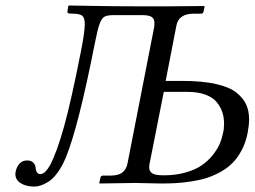

<svg xmlns="http://www.w3.org/2000/svg" viewBox="-20 -668 928 700"><path d="M444.8 -71.8 542 -568.8Q543 -574.7 543 -585Q543 -599.1 533.2 -606Q523.4 -612.8 499 -612.8H394Q370.6 -612.8 360.6 -606.9Q350.6 -601.1 343.3 -581.5Q335.9 -562 326.2 -512.2Q265.6 -204.6 220.2 -94.2Q206.5 -61 189.5 -38.1Q172.4 -15.1 156 -5.1Q139.6 4.9 127.7 8.5Q115.7 12.2 105 12.2Q75.2 12.2 55.7 0Q36.1 -12.2 36.1 -33.2Q36.1 -39.1 37.1 -42Q40.5 -59.6 51 -71.3Q61.5 -83 79.1 -83Q92.8 -83 100.8 -75.7Q108.9 -68.4 109.9 -56.2Q110.4 -45.4 115.2 -39.3Q120.1 -33.2 127 -33.2Q143.6 -33.2 162.1 -64.9Q187.5 -113.3 213.4 -206.1Q239.3 -298.8 275.9 -484.9Q289.1 -552.2 289.1 -580.1Q289.1 -603.5 279.5 -610.8Q270 -618.2 245.1 -618.2Q231.9 -618.2 228.3 -619.9Q224.6 -621.6 226.1 -627.9L229 -646L231 -647.9Q241.7 -647.9 317.9 -646.5Q394 -645 474.1 -645H598.1Q622.1 -645 659.9 -645.5Q697.8 -646 724.1 -646L726.1 -645L722.2 -626Q720.7 -618.2 712.9 -618.2H687Q630.9 -618.2 623 -574.2L584 -373H645Q717.3 -373 767.1 -361.8Q816.9 -350.6 842.3 -330.1Q867.7 -309.6 877.9 -286.1Q888.2 -262.7 888.2 -232.9Q888.2 -212.9 882.8 -183.1Q876 -148.4 861.1 -120.4Q846.2 -92.3 827.4 -73.5Q808.6 -54.7 783.2 -40.8Q757.8 -26.9 733.2 -19Q708.5 -11.2 678 -6.6Q647.5 -2 622.8 -0.5Q598.1 1 568.8 1Q549.8 1 518.3 0Q486.8 -1 473.1 -1L344.2 1L341.8 -1L346.2 -20Q347.7 -27.8 355 -27.8H381.8Q411.1 -27.8 425.8 -38.8Q440.4 -49.8 444.8 -71.8ZM577.1 -333 526.9 -79.1Q523.9 -67.4 523.9 -58.1Q523.9 -43 535.4 -35.9Q546.9 -28.8 577.1 -28.8Q620.6 -28.8 656.5 -39.1Q692.4 -49.3 715.3 -65.2Q738.3 -81.1 755.4 -102.3Q772.5 -123.5 780.8 -143.1Q789.1 -162.6 793 -183.1Q796.9 -196.3 796.9 -216.8Q796.9 -239.7 790.5 -259Q784.2 -278.3 770 -295.7Q755.9 -313 728.8 -323Q701.7 -333 664.1 -333Z"/></svg>

Font: Linux Libertine G
Style: Italic
Weight: 400
Italic angle: -12°
Designer: Philipp H. Poll
Foundry: Philipp H. Poll
Version: Version 5.1.3